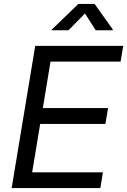

<svg xmlns="http://www.w3.org/2000/svg" viewBox="-20 -962 650 982"><path d="M39.6 0 160.2 -727.5H610.4L596.7 -647H238.3L199.2 -409.2H532.7L519 -328.1H185.5L144.5 -80.6H506.3L493.2 0ZM330.1 -807.1H244.1L245.1 -811L380.9 -941.9H463.9L557.1 -811L556.2 -807.1H469.7L414.6 -893.1Z"/></svg>

Font: Inter 18pt
Style: Italic
Weight: 400
Italic angle: -9.3988°
Designer: Rasmus Andersson
Foundry: rsms
Version: Version 4.001;git-66647c0bb